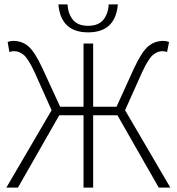

<svg xmlns="http://www.w3.org/2000/svg" viewBox="-20 -858 808 878"><path d="M9 0 216 -354 138 -528Q110 -588 89.5 -606Q69 -624 44 -624Q32 -624 23 -620L15 -666Q27 -671 41 -671Q81 -671 110 -646Q139 -621 174 -546L255 -370H362V-659H406V-370H513L593 -546Q628 -621 657.5 -646Q687 -671 727 -671Q741 -671 753 -666L744 -620Q736 -624 723 -624Q699 -624 678.5 -606Q658 -588 630 -528L552 -354L759 0H706L517 -331H406V0H362V-331H251L62 0ZM247 -838H289Q291 -795 313.5 -767.5Q336 -740 383 -740Q430 -740 452.5 -767.5Q475 -795 477 -838H519Q508 -710 383 -710Q258 -710 247 -838Z"/></svg>

Font: Toshiba Sans Light
Style: Regular
Weight: 300
Designer: Paul D. Hunt
Foundry: Toshiba Corporation
Version: Version 2.020;PS 2.0;hotconv 1.0.86;makeotf.lib2.5.63406